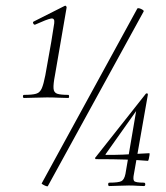

<svg xmlns="http://www.w3.org/2000/svg" viewBox="-20 -655 586 678"><path d="M65 -309Q61 -309 61 -314.5Q61 -320 65 -320Q94 -320 107.5 -324Q121 -328 127.5 -343Q134 -358 140 -389L161 -507Q169 -554 171.5 -573Q174 -592 160 -589.5Q146 -587 104 -568Q100 -567 97.5 -572Q95 -577 99 -579L208 -634Q212 -636 214 -632.5Q216 -629 215 -627L174 -389Q168 -358 169 -343Q170 -328 182 -324Q194 -320 221 -320Q224 -320 224 -314.5Q224 -309 221 -309Q205 -309 186.5 -310Q168 -311 146 -311Q124 -311 102.5 -310Q81 -309 65 -309ZM149 2Q148 4 142.5 2Q137 0 132 -3Q127 -6 127 -7L465 -625Q467 -627 472.5 -625.5Q478 -624 483.5 -620.5Q489 -617 487 -614ZM366 2Q362 2 362 -4Q362 -10 366 -10Q399 -10 409 -15.5Q419 -21 423 -41L463 -276L480 -290L354 -112Q350 -108 356 -108Q391 -108 415 -109Q439 -110 460 -111.5Q481 -113 507 -114Q509 -114 508 -107.5Q507 -101 505.5 -94Q504 -87 502 -87Q466 -90 425 -91.5Q384 -93 318 -93Q317 -93 316 -95.5Q315 -98 317 -99L495 -324Q497 -326 500 -325Q503 -324 502 -320L453 -41Q449 -22 453.5 -16Q458 -10 488 -10Q493 -10 493 -4Q493 2 488 2Q476 2 464 1Q452 0 435 0Q416 0 398 1Q380 2 366 2Z"/></svg>

Font: Cormorant Light
Style: Italic
Weight: 300
Italic angle: -10°
Designer: Christian Thalmann (Catharsis Fonts)
Foundry: Catharsis Fonts
Version: Version 4.000